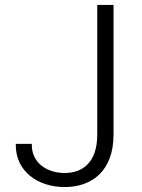

<svg xmlns="http://www.w3.org/2000/svg" viewBox="-20 -748 576 778"><path d="M242 10C353 10 440 -56 440 -202V-728H374V-202C374 -88 313 -47 242 -47C166 -47 109 -92 109 -159V-165H44V-159C44 -55 132 10 242 10Z"/></svg>

Font: Wafeq Light
Style: Regular
Weight: 300
Designer: Rasmus Andersson & Azza Alameddine
Foundry: Google & TypeTogether
Version: Version 3.000;January 28, 2025;FontCreator 15.0.0.3014 64-bi